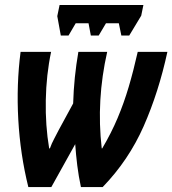

<svg xmlns="http://www.w3.org/2000/svg" viewBox="-20 -754 695 774"><path d="M94.2 0Q61.5 -131.8 53.7 -272.5Q45.9 -413.1 63 -544.9H186Q166.5 -452.6 164.6 -350.3Q162.6 -248 178.2 -155.8H181.2Q188.5 -176.3 198 -193.8Q207.5 -211.4 216.8 -230L274.9 -336.9Q276.4 -389.6 281.7 -441.9Q287.1 -494.1 295.9 -544.9H412.1Q390.1 -447.8 384.5 -350.6Q378.9 -253.4 390.1 -155.8H392.1Q428.7 -217.8 454.1 -278.1Q479.5 -338.4 498.8 -403.6Q518.1 -468.8 535.2 -544.9H654.8Q619.6 -382.3 559.1 -245.1Q498.5 -107.9 394 0H306.2Q296.9 -43.5 291.5 -86.9Q286.1 -130.4 283.2 -172.9L187 0ZM225.1 -610.8 210.9 -689 220.2 -733.9H558.1L549.3 -690.9L501 -610.8H469.2L459 -660.2H407.2L377.9 -610.8H346.2L336.9 -660.2H285.2L256.3 -610.8Z"/></svg>

Font: Open Sans Condensed
Style: Bold Italic
Weight: 700
Width: 3
Italic angle: -12°
Designer: Monotype Design Team
Foundry: Monotype Imaging Inc.
Version: Version 3.003; ttfautohint (v1.8.4)